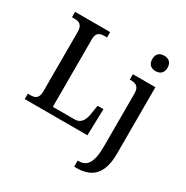

<svg xmlns="http://www.w3.org/2000/svg" viewBox="-219 -941 1316 1361"><g transform="rotate(30 439.5 -260.5)"><path d="M735 -635C769 -635 798 -653 798 -698C798 -744 769 -761 735 -761C701 -761 673 -744 673 -698C673 -653 701 -635 735 -635ZM32 0H545L551 -217H503L491 -142C483 -92 462 -52 411 -52H232V-605C232 -659 259 -670 300 -670H319V-714H32V-670H51C89 -670 119 -659 119 -601V-112C119 -55 89 -44 53 -44H32ZM575 240H591C709 240 792 187 792 8V-536H608V-492H613C653 -492 686 -483 686 -424V7C686 147 649 190 582 190H575Z"/></g></svg>

Font: Noto Serif SemiCondensed Medium
Style: Regular
Weight: 500
Width: 4
Designer: Monotype Design Team
Foundry: Monotype Imaging Inc.
Version: Version 2.014